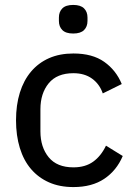

<svg xmlns="http://www.w3.org/2000/svg" viewBox="-20 -747 545 779"><path d="M278 12Q222 12 179 -7Q136 -26 106 -61Q76 -96 60.5 -146.5Q45 -197 45 -259Q45 -321 60.5 -371Q76 -421 106 -456.5Q136 -492 179 -511Q222 -530 278 -530Q355 -530 403 -496Q451 -462 474 -406L397 -368Q384 -406 353.5 -428Q323 -450 278 -450Q211 -450 177.5 -409Q144 -368 144 -304V-214Q144 -150 177.5 -109Q211 -68 278 -68Q326 -68 358 -91Q390 -114 410 -156L478 -114Q453 -55 403 -21.5Q353 12 278 12ZM277 -611Q247 -611 233 -625Q219 -639 219 -662V-676Q219 -699 233 -713Q247 -727 277 -727Q307 -727 321 -713Q335 -699 335 -676V-662Q335 -639 321 -625Q307 -611 277 -611Z"/></svg>

Font: IBM Plex Sans Text
Style: Regular
Weight: 450
Designer: Mike Abbink, Paul van der Laan, Pieter van Rosmalen
Foundry: Bold Monday
Version: Version 3.005